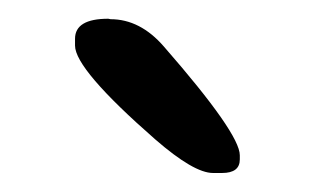

<svg xmlns="http://www.w3.org/2000/svg" viewBox="-20 -733 358 206"><path d="M60.5 -684.1V-691.4Q60.5 -712.9 96.2 -712.9L98.6 -712.4Q130.4 -712.4 155.8 -683.1Q237.3 -589.8 237.3 -566.4V-562Q237.3 -547.4 218.3 -547.4H208.5Q188 -547.4 146.5 -583.5Q60.5 -658.7 60.5 -684.1Z"/></svg>

Font: Averia Sans Libre Light
Style: Regular
Weight: 300
Version: Version 1.002